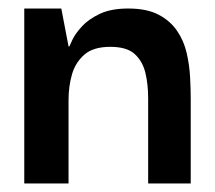

<svg xmlns="http://www.w3.org/2000/svg" viewBox="-20 -431 506 451"><path d="M37 0V-411H124L141 -322H143Q144 -325 150.5 -338.5Q157 -352 172.5 -369Q188 -386 214.5 -398.5Q241 -411 281 -411Q325 -411 352.5 -396.5Q380 -382 396 -358.5Q412 -335 418.5 -306.5Q425 -278 426.5 -250Q428 -222 428 -199V0H328V-200Q328 -233 321.5 -260Q315 -287 296.5 -304Q278 -321 239 -321Q199 -321 178 -302.5Q157 -284 149 -256Q141 -228 141 -196V0Z"/></svg>

Font: Darker Grotesque Light
Style: Bold
Weight: 700
Version: Version 1.000;gftools[0.9.28]